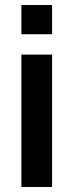

<svg xmlns="http://www.w3.org/2000/svg" viewBox="-20 -743 292 763"><path d="M65 -607V-723H187V-607ZM65 0V-526H187V0Z"/></svg>

Font: Archivo SemiBold
Style: Regular
Weight: 600
Designer: Hector Gatti
Foundry: Omnibus-Type
Version: Version 2.001